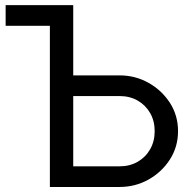

<svg xmlns="http://www.w3.org/2000/svg" viewBox="-20 -743 776 763"><path d="M2.4 -640.6H178.2V-722.7H2.4ZM271 -82V-361.3H455.1Q495.6 -361.3 527.1 -343.3Q558.6 -325.2 576.7 -293.7Q594.7 -262.2 594.7 -221.7Q594.7 -181.6 576.7 -149.9Q558.6 -118.2 527.1 -100.1Q495.6 -82 455.1 -82ZM271 -443.4V-722.7H178.2V0H455.1Q517.6 0 570.3 -29.5Q623 -59.1 655.3 -109.4Q687.5 -159.7 687.5 -221.7Q687.5 -284.2 655.3 -334.2Q623 -384.3 570.3 -413.8Q517.6 -443.4 455.1 -443.4Z"/></svg>

Font: Giphurs SC
Style: Regular
Weight: 400
Version: Version 0.920